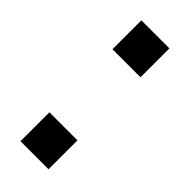

<svg xmlns="http://www.w3.org/2000/svg" viewBox="-188 -586 620 620"><g transform="rotate(45 122.5 -276.0)"><path d="M53 -132V0H181V-132ZM53 -420H181V-552H53Z"/></g></svg>

Font: Malmofest Medium
Style: Regular
Weight: 500
Designer: Jonny Pinhorn (Poppins), Kolossal
Version: Version 1.004;Glyphs 3.1.2 (3151)